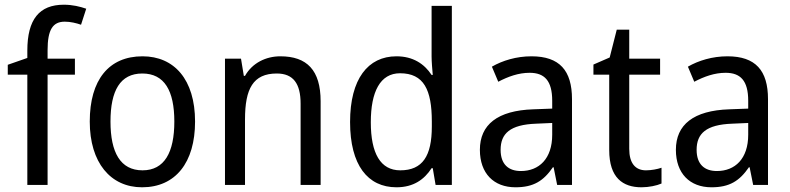

<svg xmlns="http://www.w3.org/2000/svg" viewBox="-20 -785 3355 815"><path d="M298 -468V-536H182V-572C182 -659 204 -693 255 -693C279 -693 304 -687 324 -680L346 -748C320 -757 288 -765 251 -765C147 -765 96 -703 96 -570V-539L13 -510V-468H96V0H182V-468Z M808 -269C808 -448 719 -546 585 -546C442 -546 361 -446 361 -269C361 -95 449 10 583 10C725 10 808 -95 808 -269ZM449 -269C449 -400 490 -473 584 -473C678 -473 720 -400 720 -269C720 -138 678 -62 585 -62C491 -62 449 -138 449 -269Z M1170 -546C1109 -546 1051 -518 1020 -463H1015L1003 -536H935V0H1020V-278C1020 -408 1054 -473 1155 -473C1225 -473 1256 -430 1256 -345V0H1341V-355C1341 -487 1283 -546 1170 -546Z M1663 10C1735 10 1781 -23 1812 -71H1817L1829 0H1898V-760H1812V-545C1812 -524 1815 -489 1817 -467H1812C1781 -514 1733 -546 1663 -546C1542 -546 1466 -450 1466 -267C1466 -84 1541 10 1663 10ZM1679 -62C1595 -62 1554 -134 1554 -266C1554 -396 1594 -474 1678 -474C1779 -474 1813 -404 1813 -269V-248C1813 -123 1774 -62 1679 -62Z M2236 -546C2172 -546 2113 -528 2068 -502L2095 -438C2137 -460 2181 -476 2228 -476C2291 -476 2324 -443 2324 -357V-324L2244 -321C2092 -316 2017 -256 2017 -149C2017 -49 2076 10 2168 10C2245 10 2287 -17 2327 -75H2330L2345 0H2408V-364C2408 -486 2355 -546 2236 -546ZM2256 -260 2324 -263V-213C2324 -111 2268 -59 2191 -59C2139 -59 2105 -87 2105 -149C2105 -218 2145 -256 2256 -260Z M2722 -62C2677 -62 2651 -92 2651 -153V-468H2782V-536H2651V-659H2598L2568 -541L2499 -511V-468H2566V-148C2566 -30 2624 10 2703 10C2734 10 2768 3 2788 -6V-73C2771 -67 2745 -62 2722 -62Z M3068 -546C3004 -546 2945 -528 2900 -502L2927 -438C2969 -460 3013 -476 3060 -476C3123 -476 3156 -443 3156 -357V-324L3076 -321C2924 -316 2849 -256 2849 -149C2849 -49 2908 10 3000 10C3077 10 3119 -17 3159 -75H3162L3177 0H3240V-364C3240 -486 3187 -546 3068 -546ZM3088 -260 3156 -263V-213C3156 -111 3100 -59 3023 -59C2971 -59 2937 -87 2937 -149C2937 -218 2977 -256 3088 -260Z"/></svg>

Font: Noto Sans Gujarati UI SemiCondensed
Style: Regular
Weight: 400
Width: 4
Designer: Jelle Bosma - Monotype Design Team, Universal Thirst
Foundry: Monotype Imaging Inc.
Version: Version 2.106